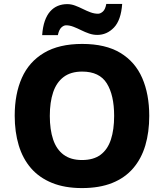

<svg xmlns="http://www.w3.org/2000/svg" viewBox="-20 -949 836 979"><path d="M741 -358Q741 -275 721 -207.5Q701 -140 659 -91Q617 -42 552 -16Q487 10 398 10Q310 10 245 -16.5Q180 -43 138 -91.5Q96 -140 75.5 -208Q55 -276 55 -359Q55 -470 91.5 -552Q128 -634 204.5 -679.5Q281 -725 399 -725Q518 -725 593.5 -679.5Q669 -634 705 -551.5Q741 -469 741 -358ZM234 -358Q234 -288 251 -237.5Q268 -187 304.5 -160Q341 -133 398 -133Q457 -133 493 -160Q529 -187 545.5 -237.5Q562 -288 562 -358Q562 -464 524.5 -524Q487 -584 399 -584Q341 -584 304.5 -556.5Q268 -529 251 -478.5Q234 -428 234 -358ZM195 -770Q198 -812 208.5 -842Q219 -872 236 -891Q253 -910 275 -919Q297 -928 323 -928Q343 -928 363 -920.5Q383 -913 403 -903Q423 -893 442 -886Q461 -879 480 -879Q492 -879 504.5 -890Q517 -901 522 -929H603Q597 -846 561 -808.5Q525 -771 476 -771Q455 -771 434.5 -778Q414 -785 394 -795Q374 -805 354.5 -812.5Q335 -820 317 -820Q305 -820 293 -809Q281 -798 275 -770Z"/></svg>

Font: Noto Sans Devanagari ExtraBold
Style: Regular
Weight: 800
Version: Version 2.003